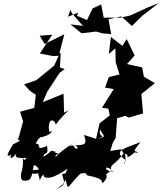

<svg xmlns="http://www.w3.org/2000/svg" viewBox="-20 -1128 1015 1205"><path d="M704 -825 706 -737 730 -661 663 -644 639 -578 694 -569 620 -452 660 -446 669 -404 605 -354 581 -248C666 -292 591 -253 609 -315C639 -253 656 -285 551 -237C599 -254 614 -248 507 -281C531 -216 507 -220 451 -215C488 -199 450 -178 443 -215C391 -213 384 -182 441 -231C406 -205 324 -163 278 -69C357 -136 325 -203 318 -153C385 -170 311 -162 329 -176C283 -184 326 -191 253 -144C254 -181 288 -143 275 -213C208 -177 225 -230 208 -211C247 -197 214 -237 204 -223C229 -295 277 -262 232 -268C300 -272 323 -323 290 -298C274 -380 317 -392 331 -344C326 -345 370 -398 411 -436L382 -421L379 -540L249 -487L275 -550L354 -671L386 -694L356 -705L361 -793L353 -795L384 -913L260 -852L229 -904L308 -910L230 -792L314 -776L348 -778L320 -716L208 -625L131 -598L170 -556L205 -533L195 -451L106 -427L125 -366L96 -260L89 -257C149 -204 128 -300 170 -257C144 -274 192 -255 176 -308C132 -276 166 -273 62 -222C42 -185 -3 -125 60 -162C43 -161 33 -102 84 -167C65 -135 99 -135 149 -137C142 -137 127 -99 122 -157C129 -79 116 -38 109 -47C140 -80 196 4 247 -66C166 -57 119 -57 144 -71C116 -80 98 -10 123 5C175 11 178 -7 192 -92C217 -89 240 -47 218 -41C239 13 218 20 245 -27C251 -11 245 -53 257 -19C298 11 397 -67 405 -70C391 -43 376 -18 430 -6C423 -37 428 -10 511 -62C484 -57 442 -51 369 -35C384 18 397 31 336 57C379 27 374 31 392 0C411 77 397 47 489 -43C471 -26 521 -59 525 -28C626 -7 618 5 622 22C679 -27 627 -41 647 -34C686 -65 670 -58 695 -51C633 -50 631 -97 677 -65C672 -100 701 -89 761 -172C785 -101 734 -75 770 -122C691 -179 742 -191 862 -236C797 -156 835 -190 845 -169C776 -173 869 -190 781 -140C783 -178 753 -145 744 -191C794 -190 759 -198 672 -180L688 -232L706 -262L715 -386L767 -401L787 -390L878 -416L867 -538L916 -577L952 -606L883 -647L872 -705L777 -726L825 -780L775 -883L748 -840L676 -896L663 -789ZM422 -1066 432 -1044 492 -975 502 -966 422 -975 492 -919 583 -930 621 -919 678 -914 661 -1007 741 -1025 808 -965 874 -1030 893 -1044 975 -1108 909 -1082 802 -1033 794 -1030 734 -1017H631L615 -1100L561 -1075L526 -1002L463 -1029L471 -1049L407 -1023Z"/></svg>

Font: Hussar Lance
Style: Italic
Weight: 700
Foundry: Cannot Into Space Fonts, PlusOne Fonts
Version: Version 2.27